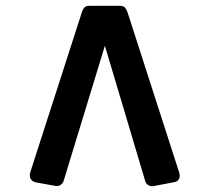

<svg xmlns="http://www.w3.org/2000/svg" viewBox="-20 -625 684 659"><path d="M287 -605H391Q404 -605 409 -599Q414 -593 418 -582L595 -33Q599 -20 594.5 -11Q590 -2 579 0L506 14Q497 15 489 10.5Q481 6 478 -5L340 -468L199 -6Q197 3 189 9Q181 15 170 13L103 1Q90 -2 85 -11.5Q80 -21 84 -34L261 -583Q265 -595 270.5 -600Q276 -605 287 -605Z"/></svg>

Font: Rubik SemiBold
Style: Italic
Weight: 600
Italic angle: -12°
Designer: Hubert and Fischer
Foundry: Hubert and Fischer
Version: Version 2.300;gftools[0.9.30]